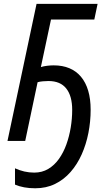

<svg xmlns="http://www.w3.org/2000/svg" viewBox="-20 -734 565 1000"><path d="M163.6 246.6Q132.3 246.6 106 241.7Q79.6 236.8 58.1 227.5V142.6Q81.5 153.3 106.7 159.2Q131.8 165 158.2 165Q199.2 165 231.4 145.8Q263.7 126.5 287.1 93.5Q310.5 60.5 325.7 18.3Q340.8 -23.9 348.4 -70.1Q356 -116.2 356 -161.6Q356 -233.9 325.2 -272.9Q294.4 -312 232.4 -312Q217.8 -312 202.4 -310.5Q187 -309.1 175.8 -305.7L111.3 0H19L170.4 -713.9H488.3L471.2 -632.3H245.6L192.9 -384.8Q208 -389.2 225.3 -391.4Q242.7 -393.6 259.8 -393.6Q305.7 -393.6 341.3 -378.7Q377 -363.8 401.6 -334.5Q426.3 -305.2 439.2 -262Q452.1 -218.8 452.1 -162.6Q452.1 -101.1 440.4 -41.5Q428.7 18.1 405.5 70.1Q382.3 122.1 347.4 161.9Q312.5 201.7 266.6 224.1Q220.7 246.6 163.6 246.6Z"/></svg>

Font: Open Sans SemiCondensed Medium
Style: Italic
Weight: 500
Width: 4
Italic angle: -12°
Designer: Monotype Design Team
Foundry: Monotype Imaging Inc.
Version: Version 3.000